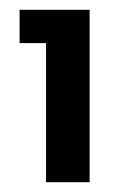

<svg xmlns="http://www.w3.org/2000/svg" viewBox="-20 -724 249 392"><path d="M20 -636V-704H163V-352H74V-636Z"/></svg>

Font: Poppins-tnum Medium
Style: Regular
Weight: 500
Designer: Ninad Kale (Devanagari), Jonny Pinhorn (Latin)
Foundry: Indian Type Foundry
Version: Version 4.004